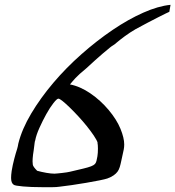

<svg xmlns="http://www.w3.org/2000/svg" viewBox="-20 -777 727 796"><path d="M56 -182Q71 -242 109.5 -306.5Q148 -371 201 -433.5Q254 -496 318 -552.5Q382 -609 447 -653Q512 -697 574 -724.5Q636 -752 687 -757L682 -728Q681 -728 668 -721.5Q655 -715 635 -705Q615 -695 590.5 -682Q566 -669 542 -656Q518 -642 497 -626.5Q476 -611 462 -599Q457 -594 449.5 -589.5Q442 -585 436 -580Q434 -579 406 -555Q378 -531 338 -494Q321 -480 310.5 -470.5Q300 -461 293 -453.5Q286 -446 281 -440Q276 -434 270 -427Q312 -419 354.5 -390Q397 -361 430.5 -321Q464 -281 479.5 -243Q495 -205 495 -178Q495 -167 493 -157L483 -111Q480 -96 476.5 -84.5Q473 -73 467 -65Q461 -57 451 -50Q441 -43 425 -37Q416 -34 391.5 -29Q367 -24 337 -19Q307 -14 277 -9.5Q247 -5 227 -3Q214 -1 198 -1H154Q109 -1 75.5 -4Q42 -7 37 -11Q26 -18 26 -39Q26 -40 26.5 -52Q27 -64 33 -93Q36 -107 39 -118Q42 -129 45 -140Q48 -150 51 -159.5Q54 -169 56 -182ZM122 -172Q121 -162 119.5 -152.5Q118 -143 117 -136Q115 -119 115 -108Q115 -103 116 -94.5Q117 -86 134 -69Q152 -64 172 -60.5Q192 -57 206 -57Q210 -57 219 -58Q228 -59 238 -60Q248 -61 257 -62.5Q266 -64 270 -65Q304 -73 325 -78Q346 -83 357.5 -87.5Q369 -92 373.5 -97Q378 -102 380 -110Q385 -131 385.5 -144Q386 -157 386 -161Q386 -177 384 -186L385 -185Q381 -197 368.5 -215.5Q356 -234 339.5 -254.5Q323 -275 304.5 -295Q286 -315 269 -331.5Q252 -348 239.5 -358Q227 -368 222 -368Q216 -368 201.5 -349.5Q187 -331 172 -304Q157 -277 143.5 -247Q130 -217 126 -195Q124 -190 123.5 -184Q123 -178 122 -172Z"/></svg>

Font: New Athena Unicode
Style: Bold Italic
Weight: 700
Designer: J. Rusten 1997; rev. by R. Hancock 2001, 2002, rev. by D. Mastronarde 2002-2021
Foundry: Society for Classical Studies (formerly American Philological Association)
Version: Version 5.008